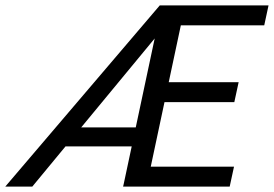

<svg xmlns="http://www.w3.org/2000/svg" viewBox="-60 -687 1009 707"><path d="M583.2 -634.5 59 0H-40.5L528.2 -667H621.5L479.5 0H393.3L541.5 -634.5ZM178.7 -218H490.7L454.7 -148H142.7ZM535.5 -667H928.8L913 -593.7H602.7L558.3 -384.2H818.7L802.8 -310.8H542.5L492.3 -73.3H801.7L785.8 0H393.5Z"/></svg>

Font: Epunda Sans Light
Style: Italic
Weight: 300
Italic angle: -12.0243°
Designer: Simon Atzbach
Foundry: typofactur
Version: Version 2.204